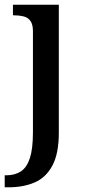

<svg xmlns="http://www.w3.org/2000/svg" viewBox="-34 -556 366 816"><path d="M-14 240V189H-7Q29 189 54.5 172.5Q80 156 93 116Q106 76 106 6V-423Q106 -453 95 -467.5Q84 -482 65.5 -486.5Q47 -491 25 -491H21V-536H216V8Q216 97 188.5 148Q161 199 113 219.5Q65 240 3 240Z"/></svg>

Font: Noto Serif Hebrew Medium
Style: Regular
Weight: 500
Version: Version 2.003